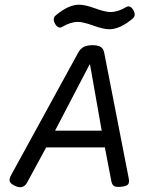

<svg xmlns="http://www.w3.org/2000/svg" viewBox="-20 -780 640 806"><path d="M308.1 -558.6 26.4 -44.4Q17.6 -28.3 21 -18.3Q24.4 -8.3 42.5 0Q77.1 16.6 93.8 -13.7L191.9 -194.3L195.8 -202.1L356 -509.3H357.9L411.6 -205.1L413.6 -195.8L447.3 -20Q450.2 -3.9 459.2 1.2Q468.3 6.3 490.2 3.9Q511.7 1.5 517.8 -6.3Q523.9 -14.2 520.5 -30.8L417.5 -558.6Q414.1 -575.7 402.8 -583Q391.6 -590.3 368.7 -590.3Q345.7 -590.3 331.5 -583Q317.4 -575.7 308.1 -558.6ZM179.7 -231.4 155.3 -161.1H430.7L424.3 -231.4ZM214.4 -715.8Q198.2 -702.6 211.4 -679.7Q224.6 -657.2 241.7 -667.5Q275.9 -688 307.6 -688Q329.1 -688 371.6 -672.6Q414.1 -657.2 439 -657.2Q483.4 -657.2 536.6 -701.7Q552.7 -714.8 539.6 -737.8Q526.4 -760.3 509.3 -750Q474.6 -729.5 443.4 -729.5Q421.9 -729.5 379.4 -744.9Q336.9 -760.3 312 -760.3Q267.6 -760.3 214.4 -715.8Z"/></svg>

Font: Courier Prime Code
Style: Italic
Weight: 400
Italic angle: -10°
Designer: Alan Dague-Greene
Foundry: Quote-Unquote Apps
Version: Version 3.18